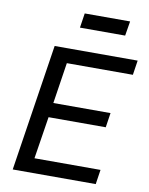

<svg xmlns="http://www.w3.org/2000/svg" viewBox="-96 -956 795 1025"><g transform="rotate(10 302.0 -443.5)"><path d="M45 0ZM45 0 151 -688H601L589 -609H231L197 -387H507L495 -308H185L149 -79H507L495 0ZM267 -808ZM267 -808 279 -887H525L512 -808Z"/></g></svg>

Font: Azeri Sans
Style: Italic
Weight: 400
Designer: Hector Gatti & Omnibus-Type (original fonts) / Cristiano Sobral (main changes and remastering)
Foundry: Omnibus-Type
Version: Version 0.07;August 21, 2020;FontCreator 13.0.0.2681 64-bit;